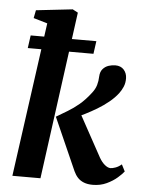

<svg xmlns="http://www.w3.org/2000/svg" viewBox="-56 -859 681 913"><g transform="rotate(5 284.0 -402.5)"><path d="M37 0 139 -736.5 72.5 -756 80 -794 254 -813.5 279.5 -800 171 0ZM421 9.5Q396.5 9.5 378.8 2.5Q361 -4.5 349.2 -17.2Q337.5 -30 329.5 -47.5L218.5 -298Q246 -314.5 272.5 -330.2Q299 -346 326 -368.5Q353 -391 380.5 -427Q395 -445.5 400.8 -465.2Q406.5 -485 407 -506Q408 -529 419.5 -542.2Q431 -555.5 447.5 -560.8Q464 -566 478.5 -566Q505.5 -566 520 -549.5Q534.5 -533 535 -509.5Q535.5 -487 527.8 -468.8Q520 -450.5 509 -436Q491.5 -413 466 -392.2Q440.5 -371.5 411.8 -354.2Q383 -337 356 -323.5Q329 -310 308 -300.5L321.5 -346.5L444.5 -122Q457 -100.5 471.5 -88.8Q486 -77 498.5 -77Q507.5 -77 522.2 -82.2Q537 -87.5 551 -99.5L567.5 -67Q558.5 -55 537.8 -36.8Q517 -18.5 487.2 -4.5Q457.5 9.5 421 9.5ZM65.5 -672.5H379L370.5 -611.5H57Z"/></g></svg>

Font: Merriweather
Style: Bold Italic
Weight: 700
Italic angle: -7.8°
Version: Version 2.101